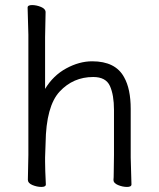

<svg xmlns="http://www.w3.org/2000/svg" viewBox="-20 -727 628 758"><path d="M496 -105 499 1Q499 11 481.5 11Q464 11 446 3.5Q428 -4 428 -16V-17Q429 -25 429 -44L430 -115V-293Q430 -352 414 -387.5Q398 -423 348 -423Q269 -423 215.5 -365.5Q162 -308 160 -162Q159 -129 158 -105V-89Q158 -59 161 1Q161 11 143.5 11Q126 11 108 3.5Q90 -4 90 -17L92 -115V-590L89 -697Q89 -707 106.5 -707Q124 -707 142 -699.5Q160 -692 160 -679L158 -580V-376Q190 -429 241.5 -457Q293 -485 344 -485Q436 -485 470 -422Q496 -376 496 -297Z"/></svg>

Font: ToneOZ-Pinyin-WenKai-Regular
Style: Regular
Weight: 400
Designer: Fontworks Inc.
Foundry: ToneOZ
Version: Version 0.240331